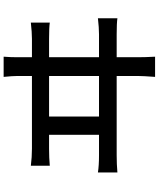

<svg xmlns="http://www.w3.org/2000/svg" viewBox="70 -888 860 1040"><g transform="rotate(-90 500.0 -368.0)"><path d="M388.7 -261.7H608.4V-532.2H388.7ZM710 -261.7H834Q870.1 -261.7 920.9 -267.6V-162.1Q893.6 -166 834 -166H710V-52.7Q710 -9.8 712.9 42H603.5Q608.4 -22.5 608.4 -50.8V-166H178.7Q129.9 -166 85.9 -162.1V-267.6Q123 -261.7 178.7 -261.7H290V-532.2H214.8Q165 -532.2 122.1 -528.3V-630.9Q168.9 -625 214.8 -625H608.4V-704.1Q608.4 -729.5 603.5 -778.3H712.9Q710 -741.2 710 -704.1V-625H809.6Q844.7 -625 897.5 -630.9V-528.3Q870.1 -532.2 809.6 -532.2H710Z"/></g></svg>

Font: Gen Shin Gothic Monospace Medium
Style: Regular
Weight: 500
Designer: [Source Han Sans]
Ryoko NISHIZUKA  (kana & ideographs); Paul D. Hunt (Latin, Greek & Cyrillic); Wenlong ZHANG  (bopomofo
Version: Version 1.002.20150607